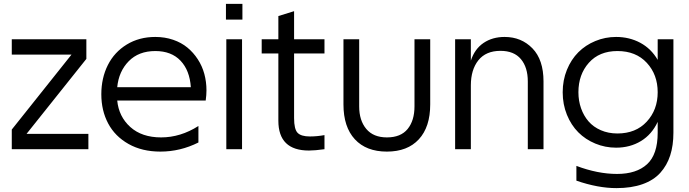

<svg xmlns="http://www.w3.org/2000/svg" viewBox="-20 -760 3512 978"><path d="M40 0V-100.1L344.2 -481.9H40V-560.1H419.9V-460L115.2 -78.1H430.2V0Z M796.9 12.2Q703.6 12.2 634.8 -26.6Q565.9 -65.4 531 -131.1Q496.1 -196.8 496.1 -279.8Q496.1 -362.3 529.3 -428.5Q562.5 -494.6 625.7 -533.2Q689 -571.8 771 -571.8Q819.8 -571.8 861.8 -557.4Q903.8 -543 934.6 -517.6Q965.3 -492.2 987.5 -458Q1009.8 -423.8 1020.8 -383.5Q1031.7 -343.3 1031.7 -299.8Q1031.7 -276.4 1027.8 -248H577.1Q585 -166 643.8 -113Q702.6 -60.1 800.8 -60.1Q899.4 -60.1 990.7 -118.2V-34.2Q898.4 12.2 796.9 12.2ZM577.1 -315.9H952.1Q946.3 -401.4 899.7 -450.7Q853 -500 771 -500Q686.5 -500 635.7 -448.2Q585 -396.5 577.1 -315.9Z M1132.8 -560.1H1212.9V0H1132.8ZM1130.9 -660.2V-740.2H1214.8V-660.2Z M1553.7 6.8Q1397.9 6.8 1397.9 -145V-487.8H1313V-560.1H1397.9V-678.2L1478 -703.1V-560.1H1632.8V-487.8H1478V-158.2Q1478 -102.1 1495.8 -83.5Q1513.7 -64.9 1558.6 -64.9Q1594.2 -64.9 1632.8 -71.8V0Q1584 6.8 1553.7 6.8Z M1729.5 -228V-560.1H1809.6V-217.8Q1809.6 -146.5 1845.7 -103.3Q1881.8 -60.1 1950.7 -60.1Q2021.5 -60.1 2056.4 -103Q2091.3 -146 2091.3 -217.8V-560.1H2171.4V-228Q2171.4 -113.3 2113.5 -50.5Q2055.7 12.2 1950.7 12.2Q1845.7 12.2 1787.6 -50.5Q1729.5 -113.3 1729.5 -228Z M2298.3 -560.1H2378.4V-451.2Q2397.9 -510.7 2443.1 -541.3Q2488.3 -571.8 2550.3 -571.8Q2635.7 -571.8 2692.1 -513.7Q2748.5 -455.6 2748.5 -345.2V0H2668.5V-345.2Q2668.5 -417 2633.3 -459Q2598.1 -501 2529.3 -501Q2455.1 -501 2416.7 -452.9Q2378.4 -404.8 2378.4 -325.2V0H2298.3Z M3410.2 -84Q3410.2 -19 3393.8 31.7Q3377.4 82.5 3343.3 120.4Q3309.1 158.2 3252.7 178.2Q3196.3 198.2 3120.1 198.2Q3025.4 198.2 2916 160.2V85Q3024.9 126 3123 126Q3222.2 126 3276.1 76.4Q3330.1 26.9 3330.1 -84V-139.2Q3300.3 -75.2 3244.9 -41.5Q3189.5 -7.8 3118.2 -7.8Q3062.5 -7.8 3012.5 -28.6Q2962.4 -49.3 2925.8 -85.9Q2889.2 -122.6 2867.7 -175.5Q2846.2 -228.5 2846.2 -290Q2846.2 -351.6 2867.7 -404.3Q2889.2 -457 2925.8 -493.7Q2962.4 -530.3 3012.5 -551Q3062.5 -571.8 3118.2 -571.8Q3186 -571.8 3241.5 -542Q3296.9 -512.2 3330.1 -455.1V-560.1H3410.2ZM2926.3 -290Q2926.3 -246.6 2939.7 -208.5Q2953.1 -170.4 2977.8 -141.8Q3002.4 -113.3 3040.5 -96.7Q3078.6 -80.1 3125 -80.1Q3218.8 -80.1 3274.4 -140.4Q3330.1 -200.7 3330.1 -290Q3330.1 -379.9 3274.7 -439.9Q3219.2 -500 3125 -500Q3032.7 -500 2979.5 -440.2Q2926.3 -380.4 2926.3 -290Z"/></svg>

Font: TASA Explorer
Style: Regular
Weight: 400
Designer: Weizhong Zhang
Foundry: Local Remote
Version: Version 1.000;Glyphs 3.1.2 (3151)